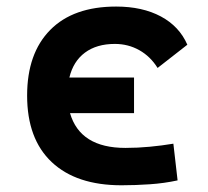

<svg xmlns="http://www.w3.org/2000/svg" viewBox="-20 -547 626 577"><path d="M345.2 9.8Q209.5 9.8 135.5 -59.8Q61.5 -129.4 61.5 -259.8Q61.5 -386.7 130.9 -457Q200.2 -527.3 329.1 -527.3Q407.7 -527.3 463.4 -497.6Q519 -467.8 543 -412.6L453.6 -342.8Q432.1 -377.4 398.7 -396.2Q365.2 -415 325.2 -415Q270.5 -415 235.4 -388.9Q200.2 -362.8 188.5 -314H382.8V-207H190.4Q220.7 -102.5 356.9 -102.5Q393.6 -102.5 429.9 -106Q466.3 -109.4 501 -115.2L513.7 -4.9Q473.1 3.9 429.9 6.8Q386.7 9.8 345.2 9.8Z"/></svg>

Font: Cascadia Code SemiBold
Style: Regular
Weight: 600
Monospace: yes
Designer: Aaron Bell
Foundry: Saja Typeworks
Version: Version 2404.023; ttfautohint (v1.8.4)